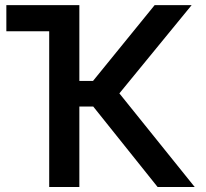

<svg xmlns="http://www.w3.org/2000/svg" viewBox="-20 -748 823 768"><path d="M235.8 -727.5V-623H5.4V-727.5ZM610.4 0 353 -321.8H297.4V0H176.8V-727.5H297.4V-424.3H352.1L598.6 -727.5H746.6L457.5 -374.5L758.8 0Z"/></svg>

Font: Inter Cardless Tabular Medium
Style: Regular
Weight: 500
Designer: Rasmus Andersson
Foundry: rsms
Version: Version 4.000;git-4fc901f